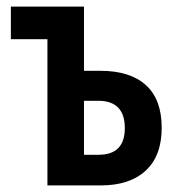

<svg xmlns="http://www.w3.org/2000/svg" viewBox="-20 -563 536 583"><path d="M124 0V-444H13V-543H235V-348H285Q375 -348 423 -304.5Q471 -261 471 -175Q471 -90 422.5 -45Q374 0 286 0ZM235 -93H279Q359 -93 359 -174Q359 -257 278 -257H235Z"/></svg>

Font: Noto Sans ExtraCondensed SemiBold
Style: Regular
Weight: 600
Width: 2
Designer: Monotype Design Team
Foundry: Monotype Imaging Inc.
Version: Version 2.013; ttfautohint (v1.8.4.7-5d5b)